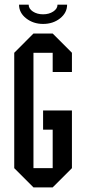

<svg xmlns="http://www.w3.org/2000/svg" viewBox="-20 -812 373 832"><path d="M208.3 -250H166.7V-333.3H291.7V-83.3L208.3 0H125L41.7 -83.3V-583.3L125 -666.7H208.3L291.7 -583.3V-500H208.3V-583.3H125V-83.3H208.3ZM229.2 -791.7H270.8Q270.8 -756.7 240.4 -732.5Q210 -708.3 166.7 -708.3Q124.2 -708.3 93.3 -732.5Q62.5 -756.7 62.5 -791.7H104.2Q104.2 -774.2 122.5 -762.1Q140.8 -750 166.7 -750Q192.5 -750 210.8 -762.1Q229.2 -774.2 229.2 -791.7Z"/></svg>

Font: Yulong
Style: Regular
Weight: 400
Designer: GGBotNet
Foundry: f0n7.com
Version: 1.00